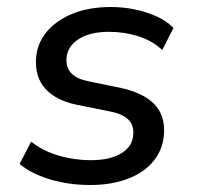

<svg xmlns="http://www.w3.org/2000/svg" viewBox="-20 -520 562 549"><path d="M238 9Q177 9 123.5 -7Q70 -23 36 -51L69 -115Q93 -96 121 -84.5Q149 -73 179.5 -67.5Q210 -62 240 -62Q295 -62 327.5 -82Q360 -102 361 -137Q363 -162 347 -178Q331 -194 296 -201L197 -221Q140 -233 110 -266Q80 -299 83 -351Q85 -393 111.5 -426.5Q138 -460 185.5 -480Q233 -500 298 -500Q332 -500 365.5 -493Q399 -486 428 -473Q457 -460 476 -440L444 -377Q415 -404 375 -416.5Q335 -429 292 -429Q237 -429 204.5 -408Q172 -387 170 -352Q169 -327 183.5 -311Q198 -295 231 -288L328 -268Q390 -254 421 -222.5Q452 -191 449 -138Q446 -93 419.5 -60Q393 -27 346 -9Q299 9 238 9Z"/></svg>

Font: Nunito Sans 10pt Medium
Style: Italic
Weight: 500
Italic angle: -9°
Designer: Vernon Adams
Foundry: Vernon Adams
Version: Version 3.101;gftools[0.9.27]